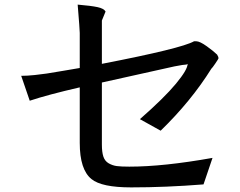

<svg xmlns="http://www.w3.org/2000/svg" viewBox="-20 -728 1040 833"><path d="M72 -399Q98 -399 131 -402.5Q164 -406 183 -409Q202 -412 255.5 -421Q309 -430 326 -433V-585Q326 -599 317 -708Q376 -703 403.5 -697Q431 -691 438 -678L422 -639V-451Q768 -518 822 -549H831Q847 -549 877.5 -527Q908 -505 922 -491L927 -481Q928 -478 928 -475Q928 -473 914.5 -453Q901 -433 897 -430Q809 -289 677 -161L587 -211Q693 -304 743.5 -365Q794 -426 794 -451L789 -448Q778 -448 737 -440L422 -370V-101Q422 -68 428.5 -48.5Q435 -29 451.5 -19.5Q468 -10 486.5 -7.5Q505 -5 541 -5Q689 -5 902 -43L863 72Q699 85 549 85Q421 85 377 49Q326 8 326 -108V-349Q187 -317 109 -291Z"/></svg>

Font: cwTeXHei
Style: Medium
Weight: 500
Version: Version 1.17